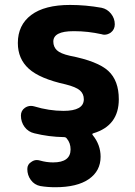

<svg xmlns="http://www.w3.org/2000/svg" viewBox="-20 -577 559 793"><path d="M208 196.3Q175.8 196.3 146.5 191.4Q122.1 186.5 107.4 166.5Q92.8 146.5 92.8 121.1Q92.8 101.6 109.4 91.8Q120.1 84 131.8 84Q137.7 84 144.5 85.9Q171.9 93.8 199.2 93.8Q271.5 93.8 271.5 40Q271.5 13.7 255.9 -4.9Q252 -10.7 244.1 -10.7Q181.6 -11.7 122.1 -26.4Q96.7 -32.2 81.5 -52.7Q66.4 -73.2 66.4 -99.6Q66.4 -120.1 83 -131.8Q94.7 -139.6 107.4 -139.6Q114.3 -139.6 121.1 -137.7Q182.6 -119.1 242.2 -119.1Q326.2 -119.1 326.2 -167Q326.2 -189.5 310.1 -203.6Q293.9 -217.8 251 -228.5Q144.5 -252 99.1 -293Q53.7 -334 53.7 -399.4Q53.7 -473.6 108.9 -515.1Q164.1 -556.6 269.5 -556.6Q334 -556.6 399.4 -544.9Q422.9 -540 438.5 -520.5Q454.1 -501 454.1 -476.6Q454.1 -455.1 437.5 -442.4Q424.8 -433.6 411.1 -433.6Q405.3 -433.6 400.4 -435.5Q342.8 -448.2 288.1 -448.2Q286.1 -448.2 283.2 -448.2Q200.2 -448.2 200.2 -405.3Q200.2 -383.8 214.8 -369.6Q229.5 -355.5 268.6 -346.7Q383.8 -324.2 427.2 -284.2Q470.7 -244.1 470.7 -167Q470.7 -57.6 365.2 -26.4Q358.4 -24.4 363.3 -18.6Q395.5 21.5 395.5 70.3Q395.5 128.9 347.2 162.6Q298.8 196.3 208 196.3Z"/></svg>

Font: Gen Jyuu Gothic Bold
Style: Bold
Weight: 700
Designer: [Source Han Sans]
Ryoko NISHIZUKA  (kana & ideographs); Paul D. Hunt (Latin, Greek & Cyrillic); Wenlong ZHANG  (bopomofo
Version: Version 1.002.20150607